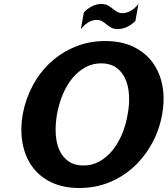

<svg xmlns="http://www.w3.org/2000/svg" viewBox="-20 -925 841 964"><path d="M94 -351Q108 -427 143.5 -494Q179 -561 233 -611Q287 -661 357 -690Q427 -719 508 -719Q590 -719 650 -690Q710 -661 746.5 -611Q783 -561 795.5 -494Q808 -427 794 -351Q781 -275 744.5 -207.5Q708 -140 654 -89.5Q600 -39 530 -10Q460 19 378 19Q297 19 237 -10Q177 -39 141 -89.5Q105 -140 93 -207.5Q81 -275 94 -351ZM266 -351Q257 -297 260 -250Q263 -203 279.5 -168.5Q296 -134 325.5 -114Q355 -94 398 -94Q442 -94 478.5 -114Q515 -134 543.5 -168.5Q572 -203 592 -250Q612 -297 621 -351Q631 -405 627.5 -451.5Q624 -498 607.5 -532.5Q591 -567 561.5 -587Q532 -607 488 -607Q445 -607 408.5 -587Q372 -567 343.5 -532.5Q315 -498 295.5 -451.5Q276 -405 266 -351ZM465 -825Q424 -825 386 -779L401 -863Q423 -885 445 -895Q467 -905 488 -905Q508 -905 521 -898Q534 -891 545 -882Q556 -873 567.5 -866Q579 -859 595 -859Q615 -859 636 -870.5Q657 -882 675 -905L660 -820Q639 -799 616 -789Q593 -779 572 -779Q552 -779 539 -786Q526 -793 515.5 -802Q505 -811 493.5 -818Q482 -825 465 -825Z"/></svg>

Font: LT Museum
Style: Bold Italic
Weight: 700
Designer: Daniel Lyons
Foundry: LyonsType
Version: Version 1.011